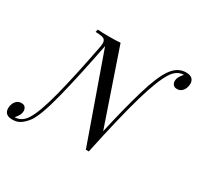

<svg xmlns="http://www.w3.org/2000/svg" viewBox="-243 -962 1286 1244"><g transform="rotate(30 400.0 -340.0)"><path d="M872.1 -703.1Q872.1 -685.5 865.2 -668.9Q858.4 -652.3 845 -641.6Q831.5 -630.9 813 -630.9Q793 -630.9 783.9 -642.6Q774.9 -654.3 774.9 -669.9Q774.9 -686 784.2 -702.9Q793.5 -719.7 807.1 -732.9H804.2Q755.4 -731.4 722.2 -682.1Q677.7 -615.7 629.9 -449.2Q582 -282.7 521 4.9H499L271 -639.2Q222.7 -389.6 178.7 -215.8Q134.8 -42 95.2 11.2Q72.3 40.5 48.1 57.4Q23.9 74.2 -12.2 74.2Q-71.8 74.2 -71.8 22Q-71.8 4.9 -64.9 -11.5Q-58.1 -27.8 -44.9 -38.3Q-31.7 -48.8 -13.2 -48.8Q7.3 -48.8 16.1 -37.1Q24.9 -25.4 24.9 -9.8Q24.9 6.3 15.9 23.2Q6.8 40 -6.8 53.2H-3.9Q47.9 51.3 79.1 1Q117.7 -59.1 158.2 -215.6Q198.7 -372.1 247.1 -624Q249 -635.7 249 -646.5Q249 -663.1 241.9 -671.6Q234.9 -680.2 218.8 -683.6Q202.6 -687 171.9 -688L176.8 -708Q209 -705.1 266.1 -705.1Q312.5 -705.1 347.2 -708L536.1 -155.3Q579.1 -347.2 620.4 -487.8Q661.6 -628.4 704.1 -689.9Q748 -753.9 812 -753.9Q844.2 -753.9 858.2 -739.7Q872.1 -725.6 872.1 -703.1Z"/></g></svg>

Font: TypoPRO Playfair Display
Style: Italic
Weight: 400
Italic angle: -14°
Designer: Claus Eggers Sørensen
Foundry: Claus Eggers Sørensen
Version: Version 1.004;PS 001.004;hotconv 1.0.70;makeotf.lib2.5.58329